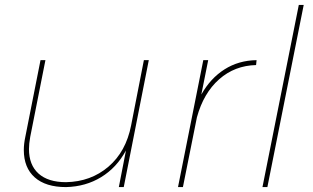

<svg xmlns="http://www.w3.org/2000/svg" viewBox="-20 -762 1276 782"><path d="M77 -151Q77 -176 83 -204L145 -517H165L103 -204Q98 -176 98 -155Q98 -90 137 -55Q176 -20 249 -20Q350 -22 421.5 -83Q493 -144 514 -251L566 -517H586L484 0H464L493 -149Q455 -79 392 -40.5Q329 -2 249 0Q166 0 121.5 -39.5Q77 -79 77 -151Z M1025 -517 1023 -497Q936 -495 872.5 -439Q809 -383 782 -284L725 0H705L808 -517H828L800 -377Q837 -443 894.5 -479.5Q952 -516 1025 -517Z M1217 -742 1069 0H1049L1197 -742Z"/></svg>

Font: TypoPRO Montserrat
Style: Italic
Weight: 250
Italic angle: -11.3°
Designer: Julieta Ulanovsky
Foundry: Julieta Ulanovsky
Version: Version 6.001